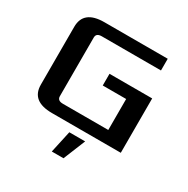

<svg xmlns="http://www.w3.org/2000/svg" viewBox="-191 -829 1182 1208"><g transform="rotate(30 400.0 -225.0)"><path d="M345 210 380 50H495L430 210ZM75 -120V-540Q75 -660 225 -660H685V-575H255Q215 -575 215 -543V-117Q215 -85 255 -85H585V-310H415V-395H725V0H225Q75 0 75 -120Z"/></g></svg>

Font: Xolonium
Style: Regular
Weight: 400
Designer: Severin Meyer
Version: Version 4.2